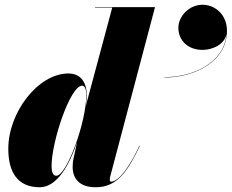

<svg xmlns="http://www.w3.org/2000/svg" viewBox="-20 -780 978 810"><path d="M732.5 -662.5C732.5 -610 772 -569.5 834.5 -569.5C873.5 -569.5 926.5 -590 935.5 -636C926 -515 794 -454.5 674.5 -454.5V-453C798.5 -453 937.5 -518.5 937.5 -650.5C937.5 -716.5 889 -760 834 -760C779.5 -760 732.5 -713 732.5 -662.5ZM346 -376C346 -428 324.5 -470 268.5 -470C140.5 -470 15 -305.5 15 -152.5C15 -55 53 10 147.5 10C221 10 273 -84.5 305.5 -181.5L290 -110C288 -101.5 286.5 -91 286.5 -76C286.5 -26 315.5 10 384 10C475.5 10 519.5 -59.5 570 -164.5L568 -165C501.5 -23 459.5 -13.5 449.5 -13.5C444 -13.5 443 -18 443 -21C443 -25.5 443.5 -29.5 445 -35.5L634 -750H381V-748H453.5L342 -333C344.5 -352 346 -366.5 346 -376ZM344 -379C344 -264 261.5 -38.5 217.5 -38.5C203 -38.5 197.5 -56 197.5 -78.5C197.5 -183.5 276.5 -418.5 326.5 -418.5C336.5 -418.5 344 -406 344 -379Z"/></svg>

Font: Bodoni* 96pt Fatface
Style: Italic
Weight: 900
Italic angle: -13°
Version: Version 2.3